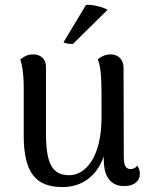

<svg xmlns="http://www.w3.org/2000/svg" viewBox="-20 -743 610 777"><path d="M415 -703C402 -713 354 -726 328 -723L237 -572C243 -567 263 -565 275 -565ZM535 -73C528 -61 516 -59 508 -59C489 -59 481 -73 481 -110L480 -469C480 -503 457 -523 428 -523C402 -523 384 -510 376 -503C391 -461 391 -426 391 -271C391 -101 323 -34 260 -34C189 -34 166 -84 166 -207V-473C166 -505 144 -523 114 -523C90 -523 74 -512 62 -502C73 -470 76 -425 76 -391V-195C76 -42 126 14 233 14C313 14 372 -31 400 -110V-97C400 -25 430 10 483 10C523 10 546 -10 546 -40C546 -51 543 -62 535 -73Z"/></svg>

Font: Arima Koshi Medium
Style: Regular
Weight: 500
Designer: Joana Correia and Natanael Gama
Foundry: NDISCOVER
Version: Version 1.019;PS 001.019;hotconv 1.0.88;makeotf.lib2.5.64775